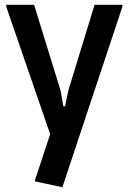

<svg xmlns="http://www.w3.org/2000/svg" viewBox="-20 -560 536 800"><path d="M126 196V190L189 -1L6 -532V-540H122L232 -184L244 -117H251L265 -184L374 -540H490V-532L240 220Z"/></svg>

Font: Encode Sans Compressed
Style: SemiBold
Weight: 600
Designer: Pablo Impallari, Andres Torresi
Foundry: Pablo Impallari, Andres Torresi
Version: Version 1.000; ttfautohint (v1.00) -l 8 -r 50 -G 200 -x 14 -